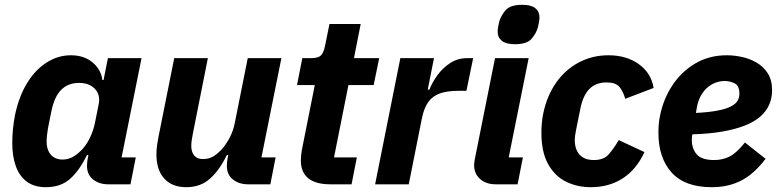

<svg xmlns="http://www.w3.org/2000/svg" viewBox="-20 -767 3244 799"><path d="M523 0H430Q393 0 367.5 -20Q342 -40 342 -77Q342 -85 343 -94Q344 -103 345 -107L348 -122H342Q311 -58 272 -23Q233 12 171 12Q122 12 91 -11.5Q60 -35 45.5 -76.5Q31 -118 31 -170Q31 -202 34 -230.5Q37 -259 42 -286Q58 -364 92 -420Q126 -476 173.5 -506.5Q221 -537 275 -537Q330 -537 365.5 -507Q401 -477 406 -434H411L429 -525H569L486 -112H545ZM240 -103Q267 -103 289 -117.5Q311 -132 327 -151Q344 -171 356.5 -198.5Q369 -226 375 -255L391 -335Q396 -360 387 -379.5Q378 -399 358 -410.5Q338 -422 309 -422Q263 -422 234.5 -393Q206 -364 194 -305L180 -235Q178 -225 176 -207.5Q174 -190 174 -178Q174 -155 182 -138Q190 -121 205 -112Q220 -103 240 -103Z M705 -525H845L783 -213Q780 -199 778 -185Q776 -171 776 -160Q776 -135 788 -120Q800 -105 825 -105Q851 -105 871.5 -118.5Q892 -132 909 -153Q926 -174 938.5 -199.5Q951 -225 957 -255L1011 -525H1151L1068 -112H1127L1105 0H1012Q975 0 949.5 -20Q924 -40 924 -77Q924 -85 925 -94Q926 -103 927 -107L930 -122H924Q895 -61 855 -24.5Q815 12 755 12Q696 12 663.5 -24Q631 -60 631 -124Q631 -144 633.5 -162Q636 -180 640 -200Z M1443 0H1355Q1294 0 1263 -25Q1232 -50 1232 -99Q1232 -107 1233 -119Q1234 -131 1236 -142L1290 -413H1216L1238 -525H1274Q1306 -525 1317 -538Q1328 -551 1333 -578L1351 -667H1481L1453 -525H1558L1535 -413H1430L1370 -112H1465Z M1681 0H1541L1646 -525H1786L1760 -394H1767Q1778 -423 1799.5 -453Q1821 -483 1852.5 -504Q1884 -525 1924 -525H1949L1921 -389H1886Q1842 -389 1811.5 -378.5Q1781 -368 1763 -343.5Q1745 -319 1736 -276Z M2123 -583Q2086 -583 2068.5 -597Q2051 -611 2051 -635Q2051 -644 2053 -655Q2055 -666 2057 -675Q2064 -701 2083.5 -724Q2103 -747 2153 -747Q2190 -747 2207.5 -733Q2225 -719 2225 -695Q2225 -686 2223 -675Q2221 -664 2219 -655Q2212 -629 2192.5 -606Q2173 -583 2123 -583ZM2134 0H2043Q2003 0 1978 -22Q1953 -44 1953 -80Q1953 -86 1954 -92Q1955 -98 1956 -105L2040 -525H2180L2097 -112H2156Z M2439 12Q2382 12 2335.5 -11Q2289 -34 2261 -84Q2233 -134 2233 -215Q2233 -236 2235 -256.5Q2237 -277 2241 -296Q2256 -368 2294 -422.5Q2332 -477 2388.5 -507Q2445 -537 2512 -537Q2587 -537 2638.5 -500Q2690 -463 2700 -401L2582 -356Q2573 -387 2557.5 -405.5Q2542 -424 2504 -424Q2460 -424 2433 -397Q2406 -370 2395 -314L2377 -225Q2375 -215 2373.5 -204.5Q2372 -194 2372 -183Q2372 -159 2380.5 -140.5Q2389 -122 2406.5 -111.5Q2424 -101 2451 -101Q2492 -101 2512.5 -124Q2533 -147 2555 -184L2662 -134Q2628 -61 2571 -24.5Q2514 12 2439 12Z M2942 12Q2830 12 2775 -49Q2720 -110 2720 -214Q2720 -233 2721.5 -251Q2723 -269 2727 -287Q2741 -356 2778.5 -412.5Q2816 -469 2873.5 -503Q2931 -537 3005 -537Q3035 -537 3067.5 -530Q3100 -523 3128.5 -506.5Q3157 -490 3175 -462Q3193 -434 3193 -391Q3193 -359 3181 -331.5Q3169 -304 3144 -282Q3119 -260 3079.5 -244.5Q3040 -229 2986 -219.5Q2932 -210 2861 -208Q2860 -199 2859.5 -194Q2859 -189 2859 -185Q2859 -148 2879.5 -124.5Q2900 -101 2952 -101Q2987 -101 3016 -115.5Q3045 -130 3080 -174L3166 -106Q3117 -42 3063.5 -15Q3010 12 2942 12ZM2997 -430Q2968 -430 2943.5 -416.5Q2919 -403 2902.5 -378.5Q2886 -354 2880 -320L2876 -297Q2932 -300 2967.5 -307Q3003 -314 3022.5 -324.5Q3042 -335 3049.5 -348Q3057 -361 3057 -377Q3057 -411 3036.5 -420.5Q3016 -430 2997 -430Z"/></svg>

Font: IBM Plex Sans
Style: Italic
Weight: 400
Italic angle: -11.31°
Designer: Mike Abbink, Paul van der Laan, Pieter van Rosmalen
Foundry: Bold Monday
Version: Version 3.201